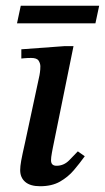

<svg xmlns="http://www.w3.org/2000/svg" viewBox="-20 -636 364 666"><path d="M119 10Q85 10 67.5 -5Q50 -20 50 -46Q50 -59 53.5 -78.5Q57 -98 67 -142L117 -375Q117 -375 118.5 -384.5Q120 -394 120 -406Q120 -416 114 -425.5Q108 -435 88 -435Q75 -435 64.5 -434Q54 -433 54 -433V-465L204 -476H235L163 -122Q163 -122 160 -106Q157 -90 157 -80Q157 -61 176 -61Q201 -61 219.5 -79.5Q238 -98 250 -111L274 -94Q256 -69 236 -45.5Q216 -22 188 -6Q160 10 119 10ZM311 -555H39L52 -616H324Z"/></svg>

Font: STIX Two Text Medium
Style: Italic
Weight: 500
Italic angle: -12°
Designer: Ross Mills, John Hudson & Paul Hanslow, Tiro Typeworks Ltd; with prior portions MicroPress Inc. and Coen Hoffman, Elsevi
Foundry: Tiro Typeworks Ltd
Version: Version 2.13 b171